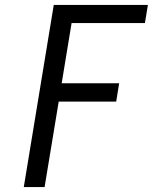

<svg xmlns="http://www.w3.org/2000/svg" viewBox="-20 -755 640 775"><path d="M76 0 197 -735H577L565 -662H269L229 -419H461L449 -345H217L160 0Z"/></svg>

Font: Iosevka Custom Oblique
Style: Regular
Weight: 400
Italic angle: -9°
Designer: Belleve Invis
Foundry: Belleve Invis
Version: Version 27.0.1